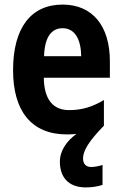

<svg xmlns="http://www.w3.org/2000/svg" viewBox="-20 -576 533 837"><path d="M342 114C342 81 369 37 433 -28V-140C381 -109 336 -96 281 -96C211 -96 172 -143 171 -237H459V-309C459 -462 384 -556 253 -556C116 -556 37 -456 37 -270C37 -93 116 10 272 10C287 10 300 9 313 8C273 37 241 79 241 129C241 195 277 241 354 241C380 241 407 237 427 230V143C417 147 393 152 378 152C356 152 342 140 342 114ZM253 -453C306 -453 333 -405 334 -331H172C175 -419 207 -453 253 -453Z"/></svg>

Font: Noto Sans Telugu Condensed
Style: Bold
Weight: 700
Width: 3
Designer: Jelle Bosma - Monotype Design Team
Foundry: Monotype Imaging Inc.
Version: Version 2.005